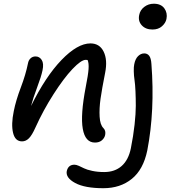

<svg xmlns="http://www.w3.org/2000/svg" viewBox="-20 -742 911 1021"><path d="M791 -585Q754.4 -585 733.9 -607.4Q713.4 -629.9 720.2 -662.1Q725.1 -688.5 747.1 -705.3Q769 -722.2 797.9 -722.2Q835.9 -722.2 853.8 -697.8Q871.6 -673.3 865.2 -641.1Q860.8 -619.6 841.3 -602.3Q821.8 -585 791 -585ZM484.9 16.1Q433.1 16.1 420.2 -56.9Q407.2 -129.9 436 -279.8Q448.7 -343.3 450.9 -374.8Q453.1 -406.2 445.8 -422.9Q442.9 -423.8 436 -423.8Q411.6 -423.8 365.2 -374.8Q318.8 -325.7 264.4 -240.7Q210 -155.8 168 -63Q150.4 -23.4 134 -6.8Q117.7 9.8 97.2 9.8Q60.5 9.8 49.6 -35.2Q38.6 -80.1 53.2 -150.9Q64.5 -208 90.6 -276.6Q116.7 -345.2 128.9 -405.8Q131.8 -421.9 142.6 -431.9Q153.3 -441.9 168.9 -441.9Q189.9 -441.9 201.9 -423.1Q213.9 -404.3 206.1 -368.2Q199.2 -334.5 177.2 -276.4Q155.3 -218.3 145 -178.2Q222.2 -335 307.1 -423.1Q392.1 -511.2 460.9 -511.2Q509.8 -511.2 531.2 -467.3Q552.7 -423.3 539.1 -355Q522 -268.6 514.6 -216.6Q507.3 -164.6 509.8 -121.6Q512.2 -78.6 529.8 -61Q543.9 -46.9 539.1 -23.9Q535.6 -7.8 521.7 4.2Q507.8 16.1 484.9 16.1ZM529.8 258.8Q431.2 258.8 379.9 231.2Q328.6 203.6 335 168Q342.8 133.8 376 133.8Q385.3 133.8 399.2 139.9Q413.1 146 427.5 153.3Q441.9 160.6 470.5 166.7Q499 172.9 534.2 172.9Q590.3 172.9 626.7 140.9Q663.1 108.9 675.8 46.9Q689 -19 695.6 -78.9Q702.1 -138.7 702.1 -178.7Q702.1 -218.8 700.4 -256.6Q698.7 -294.4 695.3 -316.7Q691.9 -338.9 691.4 -363Q690.9 -387.2 693.8 -399.9Q699.2 -428.7 714.1 -443.4Q729 -458 747.1 -458Q763.7 -458 773.4 -445.3Q783.2 -432.6 785.2 -401.9Q804.2 -154.3 763.2 58.1Q742.2 159.7 680.9 209.2Q619.6 258.8 529.8 258.8Z"/></svg>

Font: Shantell Sans Irregular
Style: Italic
Weight: 400
Italic angle: -11.31°
Designer: Stephen Nixon, Anya Danilova, Shantell Martin
Foundry: Arrow Type
Version: Version 1.006;[9816181b4]